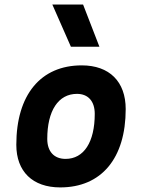

<svg xmlns="http://www.w3.org/2000/svg" viewBox="-20 -815 626 845"><path d="M245.1 9.8C426.3 9.8 533.2 -118.2 533.2 -335C533.2 -456.1 461.4 -527.3 339.8 -527.3C158.7 -527.3 51.8 -397.5 51.8 -177.7C51.8 -60.1 123.5 9.8 245.1 9.8ZM268.6 -115.7C217.8 -115.7 188 -148.4 188 -203.6C188 -328.1 236.8 -401.9 318.8 -401.9C368.2 -401.9 397 -369.1 397 -314C397 -189.5 349.1 -115.7 268.6 -115.7ZM292 -609.4H417.5L345.7 -794.9H210.4Z"/></svg>

Font: Cascadia Code
Style: Bold Italic
Weight: 700
Italic angle: -10°
Monospace: yes
Designer: Aaron Bell
Foundry: Saja Typeworks
Version: Version 2404.023